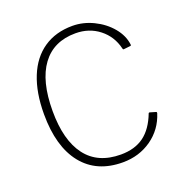

<svg xmlns="http://www.w3.org/2000/svg" viewBox="-135 -874 965 1005"><g transform="rotate(-20 347.5 -371.0)"><path d="M629 -556Q630 -549 624 -549L588 -545H586Q582 -545 581 -552Q564 -623 508.5 -666.5Q453 -710 377 -710Q255 -710 190.5 -622.5Q126 -535 126 -368Q126 -205 191.5 -118.5Q257 -32 385 -32Q463 -32 514 -69.5Q565 -107 595 -186Q597 -189 601 -188L635 -178Q638 -176 637 -171Q611 -88 541.5 -39Q472 10 381 10Q236 10 157 -88.5Q78 -187 78 -368Q78 -488 113 -574.5Q148 -661 215 -706.5Q282 -752 375 -752Q435 -752 491.5 -724.5Q548 -697 585.5 -652Q623 -607 629 -556Z"/></g></svg>

Font: Libre Franklin Thin
Style: Regular
Weight: 250
Designer: Pablo Impallari, Rodrigo Fuenzalida
Foundry: Impallari Type
Version: Version 1.002; ttfautohint (v1.5)